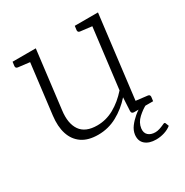

<svg xmlns="http://www.w3.org/2000/svg" viewBox="-155 -625 883 917"><g transform="rotate(-30 286.5 -166.5)"><path d="M219 8Q164 8 130 -15.5Q96 -39 82.5 -81Q69 -123 76 -180L115 -499H166L127 -180Q118 -111 145 -72Q172 -33 237 -33Q286 -33 330 -57.5Q374 -82 412 -125L458 -499H509L448 0H420Q406 0 406 -14L410 -88Q372 -45 323.5 -18.5Q275 8 219 8ZM431 0 442 -45 517 -36Q523 -35 525.5 -32Q528 -29 528 -23L525 0ZM132 -499 121 -454 46 -463Q40 -464 37.5 -467Q35 -470 35 -476L38 -499ZM475 -499 464 -454 389 -463Q383 -464 380.5 -467Q378 -470 378 -476L381 -499ZM518 117Q523 117 524 121L531 139Q515 152 492.5 159Q470 166 447 166Q409 166 387.5 147.5Q366 129 370 95Q373 73 387.5 53.5Q402 34 422 17Q442 0 463 -10L488 -3Q464 9 439.5 31.5Q415 54 411 84Q408 108 422 121Q436 134 461 134Q472 134 484.5 130Q497 126 506.5 121.5Q516 117 518 117Z"/></g></svg>

Font: Aleo Light
Style: Italic
Weight: 300
Italic angle: -7°
Designer: Alessio Laiso
Foundry: Alessio Laiso
Version: Version 2.001;gftools[0.9.29]